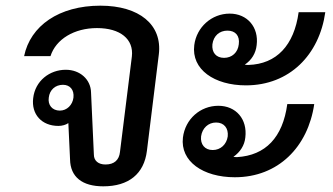

<svg xmlns="http://www.w3.org/2000/svg" viewBox="-20 -646 1173 677"><path d="M344 11C434 11 488 -33 498 -114L540 -454C553 -559 471 -626 334 -626C188 -626 87 -555 65 -448H158C177 -508 242 -547 322 -547C404 -547 452 -508 445 -447L403 -110C400 -82 383 -66 352 -66C327 -66 311 -79 311 -101L301 -320C300 -366 262 -400 212 -400C155 -400 104 -361 97 -300C90 -243 127 -202 186 -202C199 -202 213 -206 221 -212L227 -84C228 -22 270 11 344 11ZM152 -302C155 -329 175 -347 202 -347C227 -347 242 -329 239 -302C236 -276 216 -256 191 -256C164 -256 148 -276 152 -302Z M847 -345C1001 -345 1106 -453 1127 -603H1033C1017 -486 955 -420 856 -417C854 -417 847 -417 843 -418C867 -434 882 -458 885 -487C893 -550 852 -598 790 -598C726 -598 673 -550 665 -487C654 -401 736 -345 847 -345ZM625 -161C615 -77 696 -21 808 -21C961 -21 1066 -128 1088 -279H993C977 -161 916 -98 816 -92C814 -92 808 -92 803 -93C827 -110 842 -133 845 -161C853 -226 812 -273 750 -273C686 -273 633 -226 625 -161ZM689 -165C693 -194 714 -214 742 -214C770 -214 786 -194 783 -165C779 -137 758 -117 730 -117C702 -117 686 -137 689 -165ZM729 -490C733 -520 754 -538 782 -538C810 -538 826 -520 822 -490C819 -461 798 -442 770 -442C742 -442 726 -461 729 -490Z"/></svg>

Font: TPK Tissa Web Medium
Style: Italic
Weight: 500
Italic angle: -7°
Designer: Jacques Le Bailly, Suppakit Chalermlarp | Katatrad Co.,Ltd.
Foundry: Jacques Le Bailly, Cadson Demak Co.,Ltd.
Version: Version 5.000;Glyphs 3.1.2 (3151)